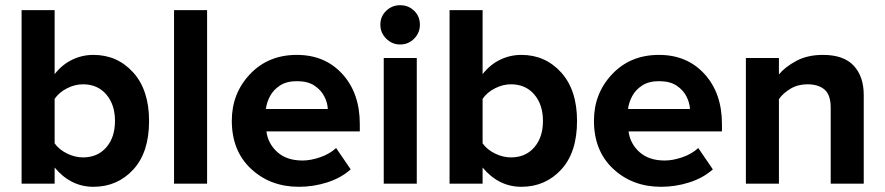

<svg xmlns="http://www.w3.org/2000/svg" viewBox="-20 -706 3403 738"><path d="M190 0H63V-667H190V-421Q219 -458 257.5 -476.5Q296 -495 339 -495Q431 -495 492 -427.5Q553 -360 553 -241Q553 -120 492 -54Q431 12 339 12Q252 12 190 -62ZM190 -155Q207 -131 237.5 -116Q268 -101 299 -101Q355 -101 388.5 -139.5Q422 -178 422 -241Q422 -304 388.5 -343Q355 -382 299 -382Q268 -382 237.5 -366.5Q207 -351 190 -326Z M776 0H649V-667H776Z M1129 12Q1019 12 945 -57Q871 -126 871 -242Q871 -347 941 -421Q1011 -495 1121 -495Q1229 -495 1296 -421.5Q1363 -348 1363 -229V-201H1004Q1010 -154 1046 -121.5Q1082 -89 1143 -89Q1174 -89 1210.5 -101.5Q1247 -114 1272 -137L1328 -55Q1291 -22 1238 -5Q1185 12 1129 12ZM1240 -287Q1239 -311 1226.5 -335.5Q1214 -360 1188.5 -377Q1163 -394 1121 -394Q1082 -394 1056.5 -377.5Q1031 -361 1018 -336.5Q1005 -312 1002 -287Z M1518 -535Q1487 -535 1464.5 -557.5Q1442 -580 1442 -611Q1442 -643 1464.5 -664.5Q1487 -686 1518 -686Q1550 -686 1572 -664.5Q1594 -643 1594 -611Q1594 -580 1572 -557.5Q1550 -535 1518 -535ZM1582 0H1455V-483H1582Z M1835 0H1708V-667H1835V-421Q1864 -458 1902.5 -476.5Q1941 -495 1984 -495Q2076 -495 2137 -427.5Q2198 -360 2198 -241Q2198 -120 2137 -54Q2076 12 1984 12Q1897 12 1835 -62ZM1835 -155Q1852 -131 1882.5 -116Q1913 -101 1944 -101Q2000 -101 2033.5 -139.5Q2067 -178 2067 -241Q2067 -304 2033.5 -343Q2000 -382 1944 -382Q1913 -382 1882.5 -366.5Q1852 -351 1835 -326Z M2521 12Q2411 12 2337 -57Q2263 -126 2263 -242Q2263 -347 2333 -421Q2403 -495 2513 -495Q2621 -495 2688 -421.5Q2755 -348 2755 -229V-201H2396Q2402 -154 2438 -121.5Q2474 -89 2535 -89Q2566 -89 2602.5 -101.5Q2639 -114 2664 -137L2720 -55Q2683 -22 2630 -5Q2577 12 2521 12ZM2632 -287Q2631 -311 2618.5 -335.5Q2606 -360 2580.5 -377Q2555 -394 2513 -394Q2474 -394 2448.5 -377.5Q2423 -361 2410 -336.5Q2397 -312 2394 -287Z M3300 0H3173V-292Q3173 -342 3149 -362Q3125 -382 3084 -382Q3047 -382 3018.5 -365Q2990 -348 2974 -325V0H2847V-483H2974V-420Q2998 -449 3041 -472Q3084 -495 3143 -495Q3223 -495 3261.5 -453.5Q3300 -412 3300 -341Z"/></svg>

Font: UN Bangla
Style: Bold
Weight: 700
Designer: Desinged by Rajon, Unicode developed by Rashed (IMGN)
Version: Version 2.001;March 19, 2023;FontCreator 14.0.0.2901 64-bit